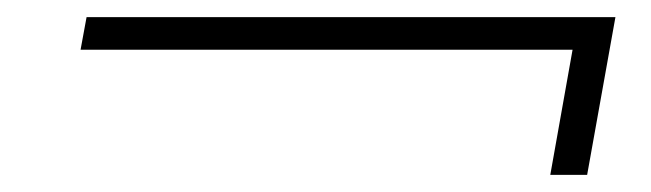

<svg xmlns="http://www.w3.org/2000/svg" viewBox="-20 -447 759 224"><path d="M81 -427 74 -389H648L622 -243H665L698 -427Z"/></svg>

Font: Momo Neue ExtLt
Style: Italic
Weight: 200
Italic angle: -10°
Designer: Ninad Kale (Devanagari), Jonny Pinhorn (Latin)
Foundry: Indian Type Foundry
Version: 4.004